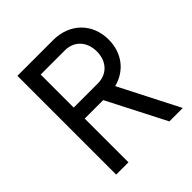

<svg xmlns="http://www.w3.org/2000/svg" viewBox="-191 -831 962 962"><g transform="rotate(-45 290.0 -350.0)"><path d="M170 -388V-622H341C407 -622 451 -575 451 -505C451 -435 407 -388 341 -388ZM83 0H170V-310H301L460 0H555L393 -317C479 -339 535 -410 535 -505C535 -620 453 -700 336 -700H83Z"/></g></svg>

Font: CommitMono-dimboump
Style: Regular
Weight: 400
Monospace: yes
Designer: Eigil Nikolajsen
Foundry: Eigil Nikolajsen
Version: Version 1.143